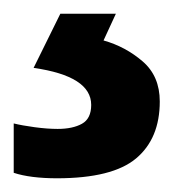

<svg xmlns="http://www.w3.org/2000/svg" viewBox="-26 -20 259 280"><path d="M207 128Q207 182 172.5 211Q138 240 57 240Q38 240 22 238Q6 236 -6 232V160Q6 163 24.5 165.5Q43 168 58 168Q80 168 93.5 160.5Q107 153 107 133Q107 91 23 79L62 0H143L125 39Q157 48 182 69.5Q207 91 207 128Z"/></svg>

Font: Noto Sans Gujarati UI SemiBold
Style: Regular
Weight: 600
Designer: Jelle Bosma - Monotype Design Team, Universal Thirst
Foundry: Monotype Imaging Inc.
Version: Version 2.106; ttfautohint (v1.8.4.7-5d5b)